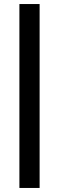

<svg xmlns="http://www.w3.org/2000/svg" viewBox="-20 -800 292 950"><path d="M76 130V-780H176V130Z"/></svg>

Font: Fustat SemiBold
Style: Regular
Weight: 600
Designer: Mohamed Gaber, Khaled Hosny, Laura Garcia Mut
Foundry: Kief Type Foundry, Alif Type Foundry, Hard Type Foundry
Version: Version 1.007